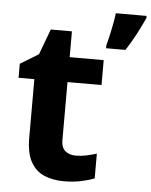

<svg xmlns="http://www.w3.org/2000/svg" viewBox="-54 -805 678 860"><g transform="rotate(5 285.0 -375.0)"><path d="M308 -109Q333 -109 356 -114Q379 -119 402 -126V-15Q378 -5 342.5 2.5Q307 10 265 10Q216 10 177.5 -6Q139 -22 116.5 -61.5Q94 -101 94 -171V-434H23V-497L105 -547L148 -662H243V-546H396V-434H243V-171Q243 -140 261 -124.5Q279 -109 308 -109ZM570 -750Q555 -717 535 -678.5Q515 -640 489 -600H402V-613Q410 -642 419 -685Q428 -728 432 -760H570Z"/></g></svg>

Font: Noto Sans Thaana
Style: Bold
Weight: 700
Designer: David Williams
Foundry: Google Inc.
Version: Version 3.001; ttfautohint (v1.8.4.7-5d5b)